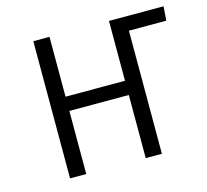

<svg xmlns="http://www.w3.org/2000/svg" viewBox="-84 -633 783 728"><g transform="rotate(-15 308.0 -269.0)"><path d="M402.1 0V-247.7H168.7V0H105.1V-538.5H168.7V-303.6H402.1V-538.5H616.4L612.3 -483.1H466.2L465.6 -483.6V0Z"/></g></svg>

Font: Fira Code Light
Style: Regular
Weight: 300
Monospace: yes
Designer: Carrois Corporate, Edenspiekermann AG, Nikita Prokopov
Foundry: Carrois Corporate, Edenspiekermann AG, Nikita Prokopov
Version: Version 6.000; ttfautohint (v1.8.2) -l 8 -r 50 -G 200 -x 14 